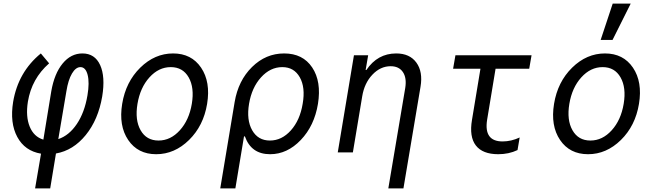

<svg xmlns="http://www.w3.org/2000/svg" viewBox="-20 -847 3640 1067"><path d="M265 -340Q282 -438 328 -494Q374 -550 438 -550Q507 -550 536.5 -485.5Q566 -421 548 -311Q526 -182 456.5 -96.5Q387 -11 291 6L259 200H175L208 7Q118 -8 76 -86Q34 -164 53 -281Q81 -447 207 -550L253 -495Q156 -410 135 -282Q122 -200 145 -143.5Q168 -87 221 -71ZM304 -74Q364 -94 407 -158Q450 -222 466 -317Q478 -388 467 -431Q456 -474 427 -474Q401 -474 380 -438.5Q359 -403 349 -340Z M1030.5 -69Q950 10 848 10Q746 10 692.5 -69Q639 -148 659 -270Q679 -392 759.5 -471Q840 -550 942 -550Q1044 -550 1097.5 -471Q1151 -392 1131 -270Q1111 -148 1030.5 -69ZM761.5 -123Q794 -66 861 -66Q928 -66 979.5 -123Q1031 -180 1046 -270Q1061 -360 1028.5 -417Q996 -474 929 -474Q862 -474 810.5 -417Q759 -360 744 -270Q729 -180 761.5 -123Z M1481 10Q1376 10 1341 -89H1336L1288 200H1204L1284 -280Q1304 -399 1380.5 -474.5Q1457 -550 1559 -550Q1663 -550 1715 -472Q1767 -394 1747 -270Q1727 -148 1651.5 -69Q1576 10 1481 10ZM1662 -270Q1678 -361 1646 -417.5Q1614 -474 1549 -474Q1482 -474 1430.5 -417Q1379 -360 1364 -270Q1349 -180 1381.5 -123Q1414 -66 1480 -66Q1546 -66 1596.5 -122.5Q1647 -179 1662 -270Z M1857 0 1947 -540H2026L2012 -458H2016Q2078 -550 2182 -550Q2257 -550 2294 -499Q2331 -448 2317 -365L2222 200H2138L2232 -358Q2241 -414 2219 -446.5Q2197 -479 2151 -479Q2094 -479 2049.5 -432Q2005 -385 1993 -312L1941 0Z M2687 -181Q2668 -61 2773 -61Q2821 -61 2868 -83L2856 -13Q2808 10 2749 10Q2662 10 2624.5 -38.5Q2587 -87 2603 -181L2650 -465H2498L2511 -540H2934L2921 -465H2734Z M3430.5 -69Q3350 10 3248 10Q3146 10 3092.5 -69Q3039 -148 3059 -270Q3079 -392 3159.5 -471Q3240 -550 3342 -550Q3444 -550 3497.5 -471Q3551 -392 3531 -270Q3511 -148 3430.5 -69ZM3161.5 -123Q3194 -66 3261 -66Q3328 -66 3379.5 -123Q3431 -180 3446 -270Q3461 -360 3428.5 -417Q3396 -474 3329 -474Q3262 -474 3210.5 -417Q3159 -360 3144 -270Q3129 -180 3161.5 -123ZM3485 -827 3384 -625H3318L3385 -827Z"/></svg>

Font: CommitMono
Style: Italic
Weight: 400
Monospace: yes
Designer: Eigil Nikolajsen
Foundry: Eigil Nikolajsen
Version: Version 1.143